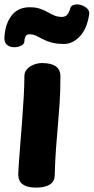

<svg xmlns="http://www.w3.org/2000/svg" viewBox="-31 -839 426 874"><path d="M80 -492Q80 -512 92.5 -525Q105 -538 123.5 -545Q142 -552 160 -552Q202 -552 223 -537Q244 -522 244 -492Q244 -424 240.5 -370.5Q237 -317 232.5 -267.5Q228 -218 224 -164Q220 -110 218 -40Q217 -12 195 1.5Q173 15 135 15Q100 15 81.5 5.5Q63 -4 57.5 -18Q52 -32 52 -47Q52 -56 54.5 -91.5Q57 -127 61 -177.5Q65 -228 69.5 -286Q74 -344 77 -398Q80 -452 80 -492ZM261 -639Q226 -639 203 -645.5Q180 -652 163.5 -661Q147 -670 133 -676.5Q119 -683 103 -683Q81 -683 80 -650Q79 -638 65 -631Q51 -624 33.5 -624Q16 -624 2.5 -633.5Q-11 -643 -11 -664Q-9 -727 20.5 -766.5Q50 -806 104 -806Q131 -806 150.5 -799.5Q170 -793 185.5 -784Q201 -775 216.5 -768.5Q232 -762 251 -762Q266 -762 274.5 -771.5Q283 -781 288 -799Q291 -813 305.5 -817Q320 -821 336.5 -816.5Q353 -812 365 -801Q377 -790 375 -774Q365 -708 332.5 -673.5Q300 -639 261 -639Z"/></svg>

Font: Playpen Sans
Style: Bold
Weight: 700
Designer: Laura Meseguer, Veronika Burian, José Scaglione
Foundry: TypeTogether
Version: Version 1.001